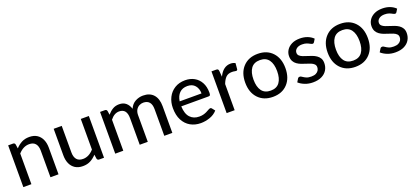

<svg xmlns="http://www.w3.org/2000/svg" viewBox="30 -1353 4769 2196"><g transform="rotate(-20 2414.5 -254.5)"><path d="M496.5 0H398.5V-324Q398.5 -378.5 373.5 -408.8Q348.5 -439 297 -439Q225.5 -439 166.5 -373V0H68.5V-508H127.5Q148 -508 153 -488.5L160.5 -437.5Q193 -473.5 233 -494.8Q273 -516 326 -516Q382 -516 419.8 -491.8Q457.5 -467.5 477 -424.2Q496.5 -381 496.5 -324Z M793 8Q737.5 8 699.5 -16.2Q661.5 -40.5 642 -83.8Q622.5 -127 622.5 -184V-508H720.5V-184Q720.5 -129.5 745.5 -99.2Q770.5 -69 822 -69Q893.5 -69 952.5 -135V-508H1050.5V0H991.5Q971.5 0 966 -19.5L958.5 -70.5Q926 -34.5 886 -13.2Q846 8 793 8Z M1882 0H1784V-324Q1784 -437.5 1687 -439Q1659.5 -439 1635.8 -426Q1612 -413 1597.5 -387.5Q1583 -362 1583 -324V0H1485V-324Q1485 -439 1392.5 -439Q1333 -439 1285 -377.5V0H1187V-508H1246Q1266.5 -508 1271.5 -488.5L1278.5 -440.5Q1306.5 -474 1340.8 -495Q1375 -516 1420.5 -516Q1471 -516 1502.8 -488.8Q1534.5 -461.5 1549 -414.5Q1572 -468 1616.8 -492Q1661.5 -516 1711 -516Q1793 -516 1837.5 -466.2Q1882 -416.5 1882 -324Z M2228.5 7Q2158.5 7 2103.2 -24.2Q2048 -55.5 2016.2 -116Q1984.5 -176.5 1984.5 -264.5Q1984.5 -335 2013.2 -392Q2042 -449 2095.8 -482.5Q2149.5 -516 2223.5 -516Q2285.5 -516 2333.8 -489.2Q2382 -462.5 2410 -411.8Q2438 -361 2438 -288Q2438 -265.5 2433 -257.8Q2428 -250 2414.5 -250H2081.5Q2085 -158.5 2126.5 -114Q2168 -69.5 2237 -69.5Q2265.5 -69.5 2287 -75.2Q2308.5 -81 2325 -88.8Q2341.5 -96.5 2353.5 -104Q2363 -109.5 2370.8 -113.2Q2378.5 -117 2384.5 -117Q2396.5 -117 2402.5 -108L2430.5 -72.5Q2394 -31 2338.8 -12Q2283.5 7 2228.5 7ZM2350 -310Q2350 -369 2317.5 -407Q2285 -445 2225.5 -445Q2164.5 -445 2128.8 -409.2Q2093 -373.5 2084 -310Z M2640.5 0H2543V-508H2599.5Q2615 -508 2621 -502.2Q2627 -496.5 2629 -482L2635 -410Q2686.5 -517 2777 -517Q2810 -517 2834 -502.5L2827.5 -429.5Q2824 -416 2811 -416Q2805.5 -416 2795 -418Q2779.5 -421.5 2760 -421.5Q2713 -421.5 2686 -394.8Q2659 -368 2640.5 -318Z M3107 7Q2994.5 7 2928 -63.8Q2861.5 -134.5 2861.5 -254.5Q2861.5 -374.5 2928 -445.2Q2994.5 -516 3107 -516Q3219 -516 3285 -445.2Q3351 -374.5 3351 -254.5Q3351 -134.5 3285 -63.8Q3219 7 3107 7ZM3107 -69Q3179 -69 3214.5 -117.5Q3250 -166 3250 -254Q3250 -342 3214.5 -391Q3179 -440 3107 -440Q3033.5 -440 2998 -391Q2962.5 -342 2962.5 -254Q2962.5 -166 2998.2 -117.5Q3034 -69 3107 -69Z M3593.5 8Q3541 8 3496.8 -9.2Q3452.5 -26.5 3422 -54L3445 -91.5Q3452 -105.5 3470.5 -105.5Q3478 -105.5 3485.2 -101.8Q3492.5 -98 3501 -92Q3515.5 -81.5 3538 -71.5Q3560.5 -61.5 3598 -61.5Q3632 -61.5 3653.8 -72.2Q3675.5 -83 3686.2 -100.8Q3697 -118.5 3697 -139.5Q3697 -163 3682 -177.5Q3667 -192 3643 -201.8Q3619 -211.5 3591 -219.8Q3563 -228 3535.8 -238.5Q3508.5 -249 3486 -264.8Q3463.5 -280.5 3449.8 -305.2Q3436 -330 3436 -367Q3436 -406.5 3457.2 -440.2Q3478.5 -474 3519.5 -495Q3560.5 -516 3619.5 -516Q3670 -516 3711 -500.2Q3752 -484.5 3780.5 -456L3759 -420.5Q3755 -414 3750.5 -411.2Q3746 -408.5 3739 -408.5Q3731 -408.5 3712 -418.5Q3698 -427 3676.2 -435.2Q3654.5 -443.5 3621.5 -443.5Q3578.5 -443.5 3553.5 -423.8Q3528.5 -404 3528.5 -374.5Q3528.5 -352.5 3543.2 -338.8Q3558 -325 3582 -315.5Q3606 -306 3634 -297.8Q3662 -289.5 3689 -279.2Q3716 -269 3738.5 -253.5Q3761 -238 3774.8 -214.8Q3788.5 -191.5 3788.5 -157Q3788.5 -110 3766 -72.5Q3743.5 -35 3700 -13.5Q3656.5 8 3593.5 8Z M4110.5 7Q3998 7 3931.5 -63.8Q3865 -134.5 3865 -254.5Q3865 -374.5 3931.5 -445.2Q3998 -516 4110.5 -516Q4222.5 -516 4288.5 -445.2Q4354.5 -374.5 4354.5 -254.5Q4354.5 -134.5 4288.5 -63.8Q4222.5 7 4110.5 7ZM4110.5 -69Q4182.5 -69 4218 -117.5Q4253.5 -166 4253.5 -254Q4253.5 -342 4218 -391Q4182.5 -440 4110.5 -440Q4037 -440 4001.5 -391Q3966 -342 3966 -254Q3966 -166 4001.8 -117.5Q4037.5 -69 4110.5 -69Z M4597 8Q4544.5 8 4500.2 -9.2Q4456 -26.5 4425.5 -54L4448.5 -91.5Q4455.5 -105.5 4474 -105.5Q4481.5 -105.5 4488.8 -101.8Q4496 -98 4504.5 -92Q4519 -81.5 4541.5 -71.5Q4564 -61.5 4601.5 -61.5Q4635.5 -61.5 4657.2 -72.2Q4679 -83 4689.8 -100.8Q4700.5 -118.5 4700.5 -139.5Q4700.5 -163 4685.5 -177.5Q4670.5 -192 4646.5 -201.8Q4622.5 -211.5 4594.5 -219.8Q4566.5 -228 4539.2 -238.5Q4512 -249 4489.5 -264.8Q4467 -280.5 4453.2 -305.2Q4439.5 -330 4439.5 -367Q4439.5 -406.5 4460.8 -440.2Q4482 -474 4523 -495Q4564 -516 4623 -516Q4673.5 -516 4714.5 -500.2Q4755.5 -484.5 4784 -456L4762.5 -420.5Q4758.5 -414 4754 -411.2Q4749.5 -408.5 4742.5 -408.5Q4734.5 -408.5 4715.5 -418.5Q4701.5 -427 4679.8 -435.2Q4658 -443.5 4625 -443.5Q4582 -443.5 4557 -423.8Q4532 -404 4532 -374.5Q4532 -352.5 4546.8 -338.8Q4561.5 -325 4585.5 -315.5Q4609.5 -306 4637.5 -297.8Q4665.5 -289.5 4692.5 -279.2Q4719.5 -269 4742 -253.5Q4764.5 -238 4778.2 -214.8Q4792 -191.5 4792 -157Q4792 -110 4769.5 -72.5Q4747 -35 4703.5 -13.5Q4660 8 4597 8Z"/></g></svg>

Font: Verano Sans Medium
Style: Regular
Weight: 500
Designer: Lukasz Dziedzic with Adam Twardoch and Botio Nikoltchev
Foundry: tyPoland Lukasz Dziedzic
Version: Version 3.001;December 28, 2019;FontCreator 12.0.0.2547 64-b